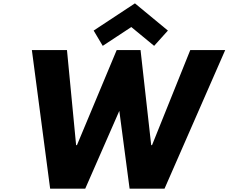

<svg xmlns="http://www.w3.org/2000/svg" viewBox="-20 -1123 1361 1143"><path d="M751.5 0H959.5L1320.7 -825H1112.7L885.1 -259H880.1L816.7 -825H674.7L438.1 -259H433.1L378.7 -825H169.7L278.5 0H487.5L690.3 -463ZM537.5 -941 591.6 -850 761.7 -962 897.6 -850 979.5 -941 783.3 -1103Z"/></svg>

Font: Sztylet
Style: BdObl
Weight: 700
Foundry: Cannot Into Space Fonts, PlusOne Fonts
Version: Version 0.12